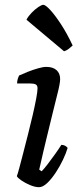

<svg xmlns="http://www.w3.org/2000/svg" viewBox="-20 -778 333 798"><path d="M142 0Q126 0 105.5 -8.5Q85 -17 69 -28Q53 -39 50 -46Q53 -53 60 -79Q67 -105 76.5 -142Q86 -179 96.5 -220Q107 -261 116 -300Q125 -339 130.5 -368.5Q136 -398 136 -411Q136 -423 128.5 -427Q121 -431 107 -431H51Q51 -441 54 -450.5Q57 -460 59 -464Q74 -471 95.5 -479.5Q117 -488 138 -494Q159 -500 172 -500Q200 -500 215 -486.5Q230 -473 230 -449Q230 -441 227 -424.5Q224 -408 217 -381Q210 -354 200 -312.5Q190 -271 175.5 -212Q161 -153 143 -73L153 -66Q163 -76 178 -95.5Q193 -115 209 -137.5Q225 -160 235 -176Q244 -176 251 -172Q258 -168 261 -163Q255 -142 242 -114.5Q229 -87 211.5 -60.5Q194 -34 176 -17Q158 0 142 0ZM246 -565 90 -696Q97 -710 111 -724.5Q125 -739 139 -748.5Q153 -758 160 -758Q169 -758 188.5 -737Q208 -716 233 -678Q258 -640 282 -589Q277 -584 267 -576Q257 -568 246 -565Z"/></svg>

Font: Texturina Medium 12pt Medium
Style: Italic
Weight: 500
Italic angle: -11°
Version: Version 1.002